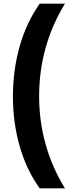

<svg xmlns="http://www.w3.org/2000/svg" viewBox="-20 -819 404 1055"><path d="M51 -289Q51 -432 87.5 -562.5Q124 -693 198 -799H337Q267 -685 231 -557Q195 -429 195 -290Q195 -153 231 -25Q267 103 337 216H198Q124 112 87.5 -17.5Q51 -147 51 -289Z"/></svg>

Font: Noto Sans Sinhala UI ExtraBold
Style: Regular
Weight: 800
Designer: Jelle Bosma - Monotype Design Team
Foundry: Monotype Imaging Inc.
Version: Version 2.006; ttfautohint (v1.8.4.7-5d5b)